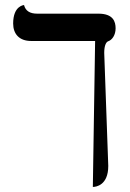

<svg xmlns="http://www.w3.org/2000/svg" viewBox="-20 -570 515 759"><path d="M392 -361C392 -389 399 -404 408 -407C423 -412 437 -431 437 -458C437 -484 428 -516 369 -516H127C98 -516 81 -527 75 -550C75 -550 32 -548 32 -477C32 -436 56 -408 103 -408H356L347 169C359 169 408 163 408 86Z"/></svg>

Font: Libertinus Sans
Style: Bold
Weight: 700
Designer: Philipp H. Poll, Khaled Hosny
Foundry: Caleb Maclennan
Version: Version 7.050;RELEASE